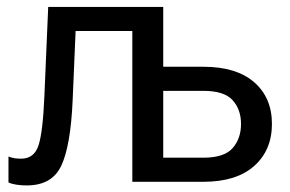

<svg xmlns="http://www.w3.org/2000/svg" viewBox="-20 -534 853 564"><path d="M459.5 -513.7V-337.9H577.6Q674.3 -337.9 726.6 -292.5Q778.8 -247.1 778.8 -169.9Q778.8 -92.8 726.6 -46.4Q674.3 0 577.6 0H368.7V-442.9H202.1L193.4 -239.3Q187.5 -106 160.2 -47.6Q132.8 10.7 58.6 10.7Q42 10.7 28.1 8.5Q14.2 6.3 4.9 2V-74.2Q13.2 -70.8 22.2 -69.3Q31.2 -67.9 42 -67.9Q80.6 -67.9 93.3 -107.4Q106 -147 110.4 -252L121.6 -513.7ZM577.6 -267.1H459.5V-70.8H577.6Q638.7 -70.8 663.3 -98.9Q688 -127 688 -169.9Q688 -212.4 663.3 -239.7Q638.7 -267.1 577.6 -267.1Z"/></svg>

Font: RobotoFlex
Style: Regular
Weight: 400
Designer: Berlow after Robertson
Foundry: Google
Version: Version 2.136